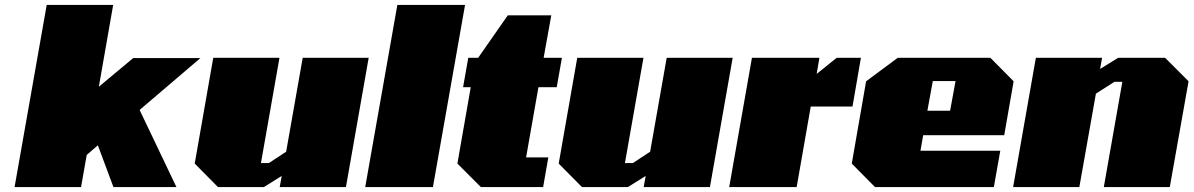

<svg xmlns="http://www.w3.org/2000/svg" viewBox="-20 -757 4830 777"><path d="M39 0 169 -737H438L380 -406L519 -522H791L545 -312L694 0H439L376 -169L331 -130L308 0Z M862 0 768 -95 843 -523H1111L1036 -97H1068L1138 -143L1205 -523H1472L1380 0H1112L1120 -45L1048 0Z M1458 0 1588 -737H1862L1732 0Z M1926 0 1831 -95 1885 -404H1854L1875 -523H1915L2035 -695H2211L2180 -523H2254L2233 -404H2159L2109 -120H2199L2178 0Z M2335 0 2241 -95 2316 -523H2584L2509 -97H2541L2611 -143L2678 -523H2945L2853 0H2585L2593 -45L2521 0Z M2931 0 3023 -523H3296L3285 -458L3366 -523H3464L3430 -326H3261L3204 0Z M3521 0 3427 -95 3485 -428 3613 -523H3988L4082 -428L4044 -210H3716L3705 -147H4028L4002 0ZM3733 -309H3825L3847 -429H3755Z M4080 0 4172 -523H4440L4432 -478L4505 -523H4695L4790 -428L4714 0H4447L4522 -426H4490L4415 -378L4348 0Z"/></svg>

Font: Tomorrow ExtraBold
Style: Italic
Weight: 800
Italic angle: -10°
Designer: Tony de Marco, Monica Rizzolli
Foundry: Just in Type
Version: Version 2.002